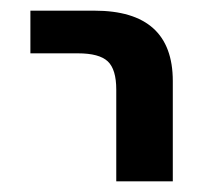

<svg xmlns="http://www.w3.org/2000/svg" viewBox="-20 -540 406 360"><path d="M37 -440V-520H157Q304 -520 304 -388V-200H198V-372Q198 -410 182 -425Q166 -440 126 -440Z"/></svg>

Font: Mplus 1p Medium
Style: Regular
Weight: 500
Version: Version 1.061